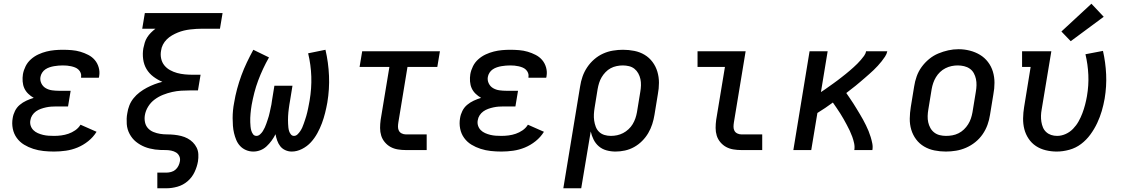

<svg xmlns="http://www.w3.org/2000/svg" viewBox="-20 -805 6040 1030"><path d="M270 8Q241 8 213 5Q185 2 158.5 -6.5Q132 -15 109 -29Q86 -43 70 -65Q54 -87 48.5 -115Q43 -143 48 -171Q51 -191 60.5 -210Q70 -229 86 -242.5Q102 -256 121.5 -265Q141 -274 161 -280Q145 -289 131.5 -302Q118 -315 110.5 -331.5Q103 -348 101.5 -368Q100 -388 103 -407Q107 -429 117.5 -450Q128 -471 146 -487Q164 -503 185.5 -513Q207 -523 229 -528.5Q251 -534 273 -536Q295 -538 317 -538Q341 -538 365 -536Q389 -534 411 -527.5Q433 -521 453.5 -510.5Q474 -500 488.5 -483Q503 -466 509.5 -443Q516 -420 512 -397Q512 -395 511.5 -393Q511 -391 510 -388H415Q415 -389 415 -390Q415 -391 415 -392Q417 -403 413 -413.5Q409 -424 401 -431.5Q393 -439 383 -443Q373 -447 362 -449.5Q351 -452 340 -453Q329 -454 317 -454Q305 -454 293.5 -453Q282 -452 270 -450Q258 -448 246 -444Q234 -440 223.5 -433Q213 -426 206 -415Q199 -404 197 -392Q194 -374 202 -357.5Q210 -341 225.5 -332Q241 -323 259.5 -320.5Q278 -318 296 -318H359L345 -234H282Q268 -234 254.5 -233Q241 -232 227 -229Q213 -226 199 -221Q185 -216 173 -207.5Q161 -199 153 -186.5Q145 -174 143 -160Q140 -145 144.5 -131Q149 -117 159 -107Q169 -97 182.5 -91Q196 -85 210.5 -81.5Q225 -78 240 -77Q255 -76 270 -76Q289 -76 308.5 -78.5Q328 -81 347 -87.5Q366 -94 383.5 -106Q401 -118 412 -136L498 -98Q480 -69 453 -47.5Q426 -26 395.5 -13.5Q365 -1 333 3.5Q301 8 270 8Z M824 205V121H873Q885 121 898 117.5Q911 114 921 105.5Q931 97 937 85Q943 73 945 61Q948 46 942 33Q936 20 924.5 13Q913 6 898.5 3Q884 0 869.5 0Q855 0 840.5 -0.5Q826 -1 811.5 -3Q797 -5 783 -8.5Q769 -12 756.5 -17Q744 -22 732 -29Q720 -36 709.5 -44.5Q699 -53 690.5 -63.5Q682 -74 675.5 -86Q669 -98 665 -111.5Q661 -125 660 -139.5Q659 -154 659.5 -168.5Q660 -183 663 -198Q666 -219 674 -239.5Q682 -260 696.5 -278Q711 -296 729.5 -310Q748 -324 768 -334.5Q788 -345 809 -353Q830 -361 851 -366Q825 -377 802.5 -394Q780 -411 766 -434.5Q752 -458 748 -487.5Q744 -517 749 -546Q752 -561 756.5 -576Q761 -591 769.5 -604.5Q778 -618 789.5 -629.5Q801 -641 814 -651H743L757 -735H1174L1160 -651H1066Q1050 -651 1033.5 -650Q1017 -649 1000 -647Q983 -645 966.5 -641Q950 -637 934 -630.5Q918 -624 902.5 -615Q887 -606 874.5 -593.5Q862 -581 854 -565.5Q846 -550 844 -533Q840 -512 844.5 -491Q849 -470 861.5 -454.5Q874 -439 892 -429Q910 -419 930 -413.5Q950 -408 971.5 -406Q993 -404 1015 -404H1056L1042 -320H1001Q977 -320 952.5 -318.5Q928 -317 903.5 -311.5Q879 -306 855 -296.5Q831 -287 810 -271.5Q789 -256 775 -233.5Q761 -211 757 -186Q754 -167 758 -148.5Q762 -130 774 -117Q786 -104 803 -97Q820 -90 838.5 -87Q857 -84 876.5 -84Q896 -84 915 -82Q934 -80 952 -75.5Q970 -71 986 -62.5Q1002 -54 1014.5 -41.5Q1027 -29 1035 -13Q1043 3 1044 22.5Q1045 42 1042 61Q1037 90 1023.5 118.5Q1010 147 986 167.5Q962 188 932 196.5Q902 205 873 205Z M1339 8Q1318 8 1299.5 0Q1281 -8 1268 -22Q1255 -36 1247.5 -54Q1240 -72 1235.5 -91Q1231 -110 1229.5 -130.5Q1228 -151 1228 -171.5Q1228 -192 1230 -213Q1232 -234 1236 -254Q1242 -291 1252 -328Q1262 -365 1275 -400.5Q1288 -436 1304.5 -470.5Q1321 -505 1339 -538L1423 -497Q1406 -467 1391.5 -436Q1377 -405 1365 -373Q1353 -341 1344.5 -308Q1336 -275 1330 -242Q1328 -230 1326.5 -218.5Q1325 -207 1324 -195.5Q1323 -184 1322.5 -172.5Q1322 -161 1322.5 -149.5Q1323 -138 1324 -126.5Q1325 -115 1328 -104.5Q1331 -94 1337.5 -85Q1344 -76 1356 -76Q1366 -76 1375 -84Q1384 -92 1390 -101.5Q1396 -111 1400.5 -121Q1405 -131 1408.5 -141Q1412 -151 1415.5 -161.5Q1419 -172 1422 -182Q1425 -192 1427 -202.5Q1429 -213 1431.5 -223.5Q1434 -234 1436 -244.5Q1438 -255 1439 -265L1452 -345H1549L1536 -265Q1534 -255 1532.5 -244.5Q1531 -234 1529.5 -223.5Q1528 -213 1527 -202.5Q1526 -192 1525.5 -182Q1525 -172 1525 -161.5Q1525 -151 1525.5 -141Q1526 -131 1527 -121Q1528 -111 1531 -101.5Q1534 -92 1540.5 -84Q1547 -76 1557 -76Q1568 -76 1576.5 -84.5Q1585 -93 1591 -102Q1597 -111 1601.5 -121Q1606 -131 1609.5 -141.5Q1613 -152 1616.5 -162Q1620 -172 1623 -182.5Q1626 -193 1628.5 -203.5Q1631 -214 1633 -224Q1635 -234 1637 -244.5Q1639 -255 1641 -266Q1652 -331 1650 -394Q1648 -457 1633 -519L1726 -538Q1742 -469 1745 -398Q1748 -327 1736 -255Q1731 -227 1724 -199Q1717 -171 1707 -144Q1697 -117 1682.5 -90.5Q1668 -64 1648 -42Q1628 -20 1600.5 -6Q1573 8 1545 8Q1527 8 1510.5 0.5Q1494 -7 1483.5 -20.5Q1473 -34 1467 -51Q1461 -68 1458 -85Q1449 -67 1437 -50.5Q1425 -34 1410 -20Q1395 -6 1376.5 1Q1358 8 1339 8Z M2157 0Q2135 0 2114 -3.5Q2093 -7 2075.5 -16.5Q2058 -26 2044.5 -42Q2031 -58 2025 -77.5Q2019 -97 2019 -118.5Q2019 -140 2022 -162L2069 -446H1909L1923 -530H2340L2326 -446H2166L2117 -148Q2115 -136 2115 -124.5Q2115 -113 2120 -103.5Q2125 -94 2135.5 -89Q2146 -84 2157 -84H2269V0Z M2670 8Q2641 8 2613 5Q2585 2 2558.5 -6.5Q2532 -15 2509 -29Q2486 -43 2470 -65Q2454 -87 2448.5 -115Q2443 -143 2448 -171Q2451 -191 2460.5 -210Q2470 -229 2486 -242.5Q2502 -256 2521.5 -265Q2541 -274 2561 -280Q2545 -289 2531.5 -302Q2518 -315 2510.5 -331.5Q2503 -348 2501.5 -368Q2500 -388 2503 -407Q2507 -429 2517.5 -450Q2528 -471 2546 -487Q2564 -503 2585.5 -513Q2607 -523 2629 -528.5Q2651 -534 2673 -536Q2695 -538 2717 -538Q2741 -538 2765 -536Q2789 -534 2811 -527.5Q2833 -521 2853.5 -510.5Q2874 -500 2888.5 -483Q2903 -466 2909.5 -443Q2916 -420 2912 -397Q2912 -395 2911.5 -393Q2911 -391 2910 -388H2815Q2815 -389 2815 -390Q2815 -391 2815 -392Q2817 -403 2813 -413.5Q2809 -424 2801 -431.5Q2793 -439 2783 -443Q2773 -447 2762 -449.5Q2751 -452 2740 -453Q2729 -454 2717 -454Q2705 -454 2693.5 -453Q2682 -452 2670 -450Q2658 -448 2646 -444Q2634 -440 2623.5 -433Q2613 -426 2606 -415Q2599 -404 2597 -392Q2594 -374 2602 -357.5Q2610 -341 2625.5 -332Q2641 -323 2659.5 -320.5Q2678 -318 2696 -318H2759L2745 -234H2682Q2668 -234 2654.5 -233Q2641 -232 2627 -229Q2613 -226 2599 -221Q2585 -216 2573 -207.5Q2561 -199 2553 -186.5Q2545 -174 2543 -160Q2540 -145 2544.5 -131Q2549 -117 2559 -107Q2569 -97 2582.5 -91Q2596 -85 2610.5 -81.5Q2625 -78 2640 -77Q2655 -76 2670 -76Q2689 -76 2708.5 -78.5Q2728 -81 2747 -87.5Q2766 -94 2783.5 -106Q2801 -118 2812 -136L2898 -98Q2880 -69 2853 -47.5Q2826 -26 2795.5 -13.5Q2765 -1 2733 3.5Q2701 8 2670 8Z M3002 205 3092 -341Q3096 -368 3105 -394Q3114 -420 3130 -444Q3146 -468 3168 -487Q3190 -506 3215.5 -517.5Q3241 -529 3268.5 -533.5Q3296 -538 3322 -538Q3353 -538 3383 -532Q3413 -526 3438 -511Q3463 -496 3480.5 -472.5Q3498 -449 3506.5 -420.5Q3515 -392 3515 -361Q3515 -330 3509 -299L3491 -189Q3487 -164 3479 -139Q3471 -114 3457.5 -91Q3444 -68 3424.5 -48.5Q3405 -29 3381.5 -16Q3358 -3 3332.5 2.5Q3307 8 3282 8Q3257 8 3233.5 1.5Q3210 -5 3192.5 -20Q3175 -35 3164.5 -56Q3154 -77 3149 -100L3098 205ZM3257 -76Q3274 -76 3290.5 -79.5Q3307 -83 3322.5 -91Q3338 -99 3351.5 -111.5Q3365 -124 3374 -139Q3383 -154 3388.5 -170Q3394 -186 3397 -203L3415 -313Q3418 -330 3418.5 -347.5Q3419 -365 3415.5 -381Q3412 -397 3404 -411.5Q3396 -426 3383.5 -436Q3371 -446 3354.5 -450Q3338 -454 3321 -454Q3305 -454 3288 -450.5Q3271 -447 3256 -439Q3241 -431 3228.5 -418Q3216 -405 3207.5 -390.5Q3199 -376 3194 -360Q3189 -344 3186 -327L3170 -228Q3167 -210 3166 -192.5Q3165 -175 3167.5 -158Q3170 -141 3176 -125Q3182 -109 3194 -97.5Q3206 -86 3222.5 -81Q3239 -76 3257 -76Z M3957 0Q3935 0 3914 -3.5Q3893 -7 3875.5 -16.5Q3858 -26 3844.5 -42Q3831 -58 3825 -77.5Q3819 -97 3819 -118.5Q3819 -140 3822 -162L3869 -446H3722V-530H3980L3917 -148Q3915 -136 3915 -124.5Q3915 -113 3920 -103.5Q3925 -94 3935.5 -89Q3946 -84 3957 -84H4069V0Z M4236 0 4323 -530H4420L4384 -311Q4395 -318 4406.5 -326Q4418 -334 4429 -342Q4440 -350 4451.5 -358Q4463 -366 4474 -374.5Q4485 -383 4496 -391.5Q4507 -400 4517.5 -408.5Q4528 -417 4538.5 -426Q4549 -435 4559.5 -444.5Q4570 -454 4579.5 -463.5Q4589 -473 4598 -483.5Q4607 -494 4615.5 -505.5Q4624 -517 4626 -530H4740Q4737 -515 4728 -501.5Q4719 -488 4709.5 -476Q4700 -464 4689 -452Q4678 -440 4666.5 -429Q4655 -418 4643 -407.5Q4631 -397 4619 -386.5Q4607 -376 4594.5 -365.5Q4582 -355 4570 -345Q4558 -335 4545 -325.5Q4532 -316 4520 -306Q4529 -293 4538.5 -279Q4548 -265 4557.5 -250.5Q4567 -236 4575.5 -221.5Q4584 -207 4593 -192.5Q4602 -178 4610 -163Q4618 -148 4625.5 -133Q4633 -118 4639.5 -102Q4646 -86 4651 -69.5Q4656 -53 4659.5 -35.5Q4663 -18 4660 0H4563Q4566 -18 4562 -36.5Q4558 -55 4552 -71.5Q4546 -88 4538.5 -104Q4531 -120 4522.5 -135.5Q4514 -151 4505.5 -166.5Q4497 -182 4487.5 -196.5Q4478 -211 4468 -226Q4458 -241 4448 -255Q4428 -240 4407 -226Q4386 -212 4365 -199L4332 0Z M5054 8Q5023 8 4993 2Q4963 -4 4937.5 -19Q4912 -34 4894.5 -57.5Q4877 -81 4868.5 -109.5Q4860 -138 4860.5 -169Q4861 -200 4866 -231L4884 -341Q4888 -368 4897.5 -395Q4907 -422 4924 -445.5Q4941 -469 4964 -488Q4987 -507 5013.5 -518Q5040 -529 5067 -535Q5094 -541 5122 -541Q5153 -541 5182.5 -533.5Q5212 -526 5237 -511Q5262 -496 5280 -472.5Q5298 -449 5306.5 -420.5Q5315 -392 5315 -361Q5315 -330 5309 -299L5291 -189Q5287 -162 5277.5 -135.5Q5268 -109 5251.5 -85Q5235 -61 5212 -42.5Q5189 -24 5162.5 -12.5Q5136 -1 5108.5 3.5Q5081 8 5054 8ZM5055 -76Q5072 -76 5089 -79Q5106 -82 5122 -90Q5138 -98 5151 -110.5Q5164 -123 5173.5 -138Q5183 -153 5188.5 -169.5Q5194 -186 5197 -203L5215 -313Q5218 -330 5218.5 -347.5Q5219 -365 5215.5 -381.5Q5212 -398 5204 -412.5Q5196 -427 5182.5 -436.5Q5169 -446 5152 -450Q5135 -454 5118 -454Q5101 -454 5084.5 -450.5Q5068 -447 5052 -439Q5036 -431 5023 -418.5Q5010 -406 5001 -391Q4992 -376 4986.5 -360Q4981 -344 4978 -327L4960 -217Q4957 -200 4956.5 -182.5Q4956 -165 4959.5 -149Q4963 -133 4971 -118.5Q4979 -104 4992 -94Q5005 -84 5021.5 -80Q5038 -76 5055 -76Q5055 -76 5055 -76Q5055 -76 5055 -76Z M5649 8Q5619 8 5590 1Q5561 -6 5537.5 -21.5Q5514 -37 5498 -61Q5482 -85 5475 -112.5Q5468 -140 5468.5 -170.5Q5469 -201 5474 -231L5509 -446H5463V-530H5620L5568 -217Q5565 -201 5564.5 -184.5Q5564 -168 5566.5 -152Q5569 -136 5575 -121.5Q5581 -107 5592.5 -96.5Q5604 -86 5619 -81Q5634 -76 5651 -76Q5674 -76 5696.5 -86Q5719 -96 5736.5 -114Q5754 -132 5766 -153.5Q5778 -175 5786.5 -197.5Q5795 -220 5801 -243Q5807 -266 5811 -289Q5821 -347 5818.5 -403Q5816 -459 5803 -514L5897 -532Q5911 -470 5914 -406Q5917 -342 5906 -276Q5900 -242 5890.5 -209.5Q5881 -177 5866 -145Q5851 -113 5829.5 -83.5Q5808 -54 5779.5 -32.5Q5751 -11 5716.5 -1.5Q5682 8 5649 8ZM5724 -584 5674 -636 5835 -785 5901 -715Z"/></svg>

Font: Iosevka Curly Slab MdEx
Style: Italic
Weight: 500
Width: 7
Italic angle: -9°
Monospace: yes
Designer: Belleve Invis
Foundry: Belleve Invis
Version: Version 11.0.0; ttfautohint (v1.8.3)